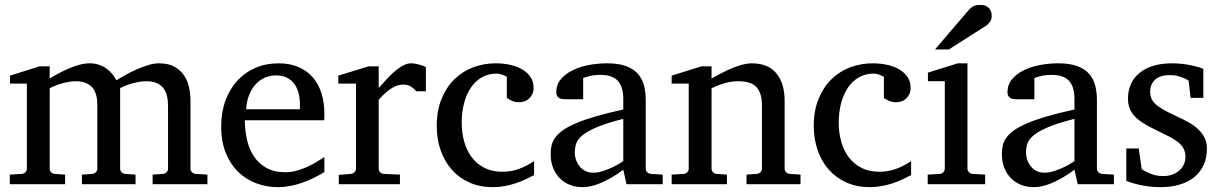

<svg xmlns="http://www.w3.org/2000/svg" viewBox="-20 -753 4989 785"><path d="M604 0V-39.1L646 -42Q655.3 -43 661.1 -48.8Q667 -54.7 667 -64V-318.8Q667 -342.3 662.6 -361.1Q658.2 -379.9 647.7 -393.1Q637.2 -406.2 620.1 -413.6Q603 -420.9 578.1 -420.9Q565.4 -420.9 551.5 -418.7Q537.6 -416.5 523.7 -412.8Q509.8 -409.2 496.3 -404.1Q482.9 -398.9 471.2 -393.1V-64Q471.2 -54.7 477.1 -48.8Q482.9 -43 492.2 -42L534.2 -39.1V0H314.9V-39.1L356.9 -42Q366.2 -43 372.1 -48.8Q377.9 -54.7 377.9 -64V-325.2Q377.9 -346.2 373.3 -364Q368.7 -381.8 358.2 -394.3Q347.7 -406.7 330.8 -413.8Q314 -420.9 290 -420.9Q275.9 -420.9 260.5 -418.2Q245.1 -415.5 231 -411.4Q216.8 -407.2 204.3 -402.1Q191.9 -397 183.1 -392.1V-64Q183.1 -54.7 189 -48.8Q194.8 -43 204.1 -42L246.1 -39.1V0H20V-39.1L68.8 -42Q78.1 -43 84 -48.8Q89.8 -54.7 89.8 -64V-411.1H21V-443.8L142.1 -481.9H183.1V-432.1Q199.7 -442.4 220 -453.1Q240.2 -463.9 261.7 -473.1Q283.2 -482.4 304.9 -488.3Q326.7 -494.1 346.2 -494.1Q367.7 -494.1 385.3 -488Q402.8 -481.9 416.3 -471.9Q429.7 -461.9 439.7 -449.5Q449.7 -437 456.1 -424.8Q471.2 -434.1 492.7 -446.3Q514.2 -458.5 538.1 -469Q562 -479.5 585.9 -486.8Q609.9 -494.1 629.9 -494.1Q669.4 -494.1 694.3 -479.7Q719.2 -465.3 733.6 -443.1Q748 -420.9 753.4 -393.6Q758.8 -366.2 758.8 -340.8V-64Q758.8 -54.7 764.9 -48.8Q771 -43 779.8 -42L828.1 -39.1V0Z M1306.2 -49.8Q1285.2 -36.6 1262.5 -25.4Q1239.7 -14.2 1215.6 -5.9Q1191.4 2.4 1166.5 7.3Q1141.6 12.2 1116.2 12.2Q1070.8 12.2 1028.8 -3.2Q986.8 -18.6 954.8 -49.3Q922.9 -80.1 903.6 -126.7Q884.3 -173.3 884.3 -235.8Q884.3 -294.4 901.9 -342Q919.4 -389.6 950.7 -423.6Q981.9 -457.5 1024.9 -475.8Q1067.9 -494.1 1119.1 -494.1Q1165.5 -494.1 1200.7 -478.8Q1235.8 -463.4 1259.3 -436.3Q1282.7 -409.2 1294.4 -371.3Q1306.2 -333.5 1306.2 -289.1V-275.9Q1306.2 -268.1 1305.2 -261.2H981Q981 -223.1 989 -185.1Q997.1 -147 1016.1 -116.7Q1035.2 -86.4 1067.4 -67.6Q1099.6 -48.8 1147.9 -48.8Q1169.4 -48.8 1190.4 -54.4Q1211.4 -60.1 1231.7 -68.8Q1252 -77.6 1270.5 -88.6Q1289.1 -99.6 1306.2 -110.8ZM1206.1 -328.1Q1206.1 -353 1200.2 -374.3Q1194.3 -395.5 1182.4 -411.1Q1170.4 -426.8 1152.1 -435.8Q1133.8 -444.8 1108.9 -444.8Q1084 -444.8 1062.5 -435.3Q1041 -425.8 1024.7 -407.7Q1008.3 -389.6 998.3 -364Q988.3 -338.4 986.3 -306.2H1206.1Z M1682.1 -379.9Q1672.4 -391.1 1659.7 -399.2Q1647 -407.2 1628.4 -407.2Q1604 -407.2 1579.1 -390.9Q1554.2 -374.5 1528.3 -345.2V-64Q1528.3 -54.7 1534.2 -48.8Q1540 -43 1549.3 -42L1615.2 -39.1V0H1365.2V-38.1L1414.6 -42Q1423.3 -43 1429.4 -48.8Q1435.5 -54.7 1435.5 -64V-411.1H1363.3V-443.8L1487.3 -481.9H1528.3V-393.1Q1539.1 -404.8 1554.4 -422.1Q1569.8 -439.5 1587.4 -455.6Q1605 -471.7 1623.8 -482.9Q1642.6 -494.1 1660.2 -494.1Q1668 -494.1 1676.8 -492.7Q1685.5 -491.2 1693.8 -489Q1702.1 -486.8 1709.2 -484.1Q1716.3 -481.4 1721.2 -479V-379.9Z M2163.6 -37.1Q2146.5 -28.3 2127.7 -19.3Q2108.9 -10.3 2087.6 -3.4Q2066.4 3.4 2043.2 7.8Q2020 12.2 1994.6 12.2Q1941.9 12.2 1899.7 -6.6Q1857.4 -25.4 1827.6 -58.8Q1797.9 -92.3 1781.7 -138.2Q1765.6 -184.1 1765.6 -237.8Q1765.6 -300.8 1785.2 -348.6Q1804.7 -396.5 1837.9 -429Q1871.1 -461.4 1914.8 -477.8Q1958.5 -494.1 2006.3 -494.1Q2039.1 -494.1 2067.6 -487.5Q2096.2 -481 2116.9 -468.3Q2137.7 -455.6 2149.7 -437Q2161.6 -418.5 2161.6 -394Q2161.6 -379.4 2156.5 -368.4Q2151.4 -357.4 2143.1 -349.9Q2134.8 -342.3 2124.3 -338.6Q2113.8 -335 2102.5 -335Q2085.9 -335 2073.7 -340.6Q2061.5 -346.2 2052.2 -352.1V-439Q2042 -444.8 2031 -448.5Q2020 -452.1 2010.3 -452.1Q1977.1 -452.1 1950.4 -437Q1923.8 -421.9 1905.5 -395Q1887.2 -368.2 1877.4 -331.3Q1867.7 -294.4 1867.7 -251Q1867.7 -209.5 1878.2 -172.9Q1888.7 -136.2 1909.4 -109.1Q1930.2 -82 1961.2 -66.4Q1992.2 -50.8 2033.2 -50.8Q2068.4 -50.8 2099.9 -61.8Q2131.3 -72.8 2163.6 -94.2Z M2528.3 -267.1Q2460.9 -250 2421.4 -233.4Q2381.8 -216.8 2361.6 -200Q2341.3 -183.1 2335.7 -165.8Q2330.1 -148.4 2330.1 -129.9Q2330.1 -114.3 2335.2 -99.4Q2340.3 -84.5 2349.9 -72.8Q2359.4 -61 2373.3 -54Q2387.2 -46.9 2405.3 -46.9Q2425.3 -46.9 2447 -54.2Q2468.8 -61.5 2486.8 -70.3Q2507.8 -80.6 2528.3 -94.2ZM2541.5 0 2528.3 -59.1Q2502 -39.1 2474.1 -23.4Q2461.9 -16.6 2448.2 -10.3Q2434.6 -3.9 2420.2 1.2Q2405.8 6.3 2390.9 9.3Q2376 12.2 2361.3 12.2Q2334 12.2 2310.3 2.9Q2286.6 -6.3 2269 -23.9Q2251.5 -41.5 2241.5 -66.4Q2231.4 -91.3 2231.4 -123Q2231.4 -141.6 2235.1 -158.2Q2238.8 -174.8 2250 -190.4Q2261.2 -206.1 2281.5 -220.5Q2301.8 -234.9 2334.7 -249Q2367.7 -263.2 2415.3 -277.1Q2462.9 -291 2528.3 -305.2V-348.1Q2528.3 -398.4 2505.9 -422.6Q2483.4 -446.8 2435.1 -446.8Q2408.7 -446.8 2390.1 -441.9Q2371.6 -437 2364.3 -434.1V-347.2H2291.5Q2284.7 -347.2 2278.1 -348.1Q2271.5 -349.1 2266.1 -352.3Q2260.7 -355.5 2257.6 -361.1Q2254.4 -366.7 2254.4 -376Q2254.4 -406.7 2272.9 -429Q2291.5 -451.2 2321.3 -465.8Q2351.1 -480.5 2388.2 -487.3Q2425.3 -494.1 2462.4 -494.1Q2508.8 -494.1 2539.3 -482.9Q2569.8 -471.7 2587.6 -451.7Q2605.5 -431.6 2612.8 -404.3Q2620.1 -377 2620.1 -344.2V-64Q2620.1 -54.7 2626.2 -48.8Q2632.3 -43 2641.1 -42L2689.5 -39.1V0Z M3032.2 0V-39.1L3074.2 -42Q3083 -43 3089.1 -48.8Q3095.2 -54.7 3095.2 -64V-324.2Q3095.2 -371.6 3073.2 -396.2Q3051.3 -420.9 2999 -420.9Q2970.2 -420.9 2942.4 -412.8Q2914.6 -404.8 2889.2 -392.1V-64Q2889.2 -54.7 2895 -48.8Q2900.9 -43 2910.2 -42L2952.1 -39.1V0H2726.1V-39.1L2774.9 -42Q2784.2 -43 2790 -48.8Q2795.9 -54.7 2795.9 -64V-411.1H2726.1V-443.8L2848.1 -481.9H2889.2V-432.1Q2910.2 -443.8 2931.9 -455.1Q2953.6 -466.3 2975.1 -475.1Q2996.6 -483.9 3016.6 -489Q3036.6 -494.1 3054.2 -494.1Q3119.6 -494.1 3153.8 -453.6Q3188 -413.1 3188 -339.8V-64Q3188 -54.7 3194.1 -48.8Q3200.2 -43 3209 -42L3252.9 -39.1V0Z M3705.1 -37.1Q3688 -28.3 3669.2 -19.3Q3650.4 -10.3 3629.2 -3.4Q3607.9 3.4 3584.7 7.8Q3561.5 12.2 3536.1 12.2Q3483.4 12.2 3441.2 -6.6Q3398.9 -25.4 3369.1 -58.8Q3339.4 -92.3 3323.2 -138.2Q3307.1 -184.1 3307.1 -237.8Q3307.1 -300.8 3326.7 -348.6Q3346.2 -396.5 3379.4 -429Q3412.6 -461.4 3456.3 -477.8Q3500 -494.1 3547.9 -494.1Q3580.6 -494.1 3609.1 -487.5Q3637.7 -481 3658.4 -468.3Q3679.2 -455.6 3691.2 -437Q3703.1 -418.5 3703.1 -394Q3703.1 -379.4 3698 -368.4Q3692.9 -357.4 3684.6 -349.9Q3676.3 -342.3 3665.8 -338.6Q3655.3 -335 3644 -335Q3627.4 -335 3615.2 -340.6Q3603 -346.2 3593.8 -352.1V-439Q3583.5 -444.8 3572.5 -448.5Q3561.5 -452.1 3551.8 -452.1Q3518.6 -452.1 3491.9 -437Q3465.3 -421.9 3447 -395Q3428.7 -368.2 3418.9 -331.3Q3409.2 -294.4 3409.2 -251Q3409.2 -209.5 3419.7 -172.9Q3430.2 -136.2 3450.9 -109.1Q3471.7 -82 3502.7 -66.4Q3533.7 -50.8 3574.7 -50.8Q3609.9 -50.8 3641.4 -61.8Q3672.9 -72.8 3705.1 -94.2Z M3772.9 0V-39.1L3821.8 -42Q3831.1 -43 3836.9 -48.8Q3842.8 -54.7 3842.8 -64V-420.9H3773.9V-456.1L3896 -494.1H3935.5V-64Q3935.5 -54.7 3941.7 -48.8Q3947.8 -43 3956.5 -42L4007.8 -39.1V0ZM4034.7 -688Q4034.7 -674.3 4028.1 -664.6Q4021.5 -654.8 4011.7 -647.9L3859.4 -550.8H3802.7L3935.5 -706.1Q3941.4 -712.4 3946.3 -717.5Q3951.2 -722.7 3957 -726.1Q3962.9 -729.5 3970.5 -731.2Q3978 -732.9 3988.8 -732.9Q4002 -732.9 4010.7 -728.8Q4019.5 -724.6 4024.9 -718.3Q4030.3 -711.9 4032.5 -703.9Q4034.7 -695.8 4034.7 -688Z M4373 -267.1Q4305.7 -250 4266.1 -233.4Q4226.6 -216.8 4206.3 -200Q4186 -183.1 4180.4 -165.8Q4174.8 -148.4 4174.8 -129.9Q4174.8 -114.3 4179.9 -99.4Q4185.1 -84.5 4194.6 -72.8Q4204.1 -61 4218 -54Q4231.9 -46.9 4250 -46.9Q4270 -46.9 4291.7 -54.2Q4313.5 -61.5 4331.5 -70.3Q4352.5 -80.6 4373 -94.2ZM4386.2 0 4373 -59.1Q4346.7 -39.1 4318.8 -23.4Q4306.6 -16.6 4293 -10.3Q4279.3 -3.9 4264.9 1.2Q4250.5 6.3 4235.6 9.3Q4220.7 12.2 4206.1 12.2Q4178.7 12.2 4155 2.9Q4131.3 -6.3 4113.8 -23.9Q4096.2 -41.5 4086.2 -66.4Q4076.2 -91.3 4076.2 -123Q4076.2 -141.6 4079.8 -158.2Q4083.5 -174.8 4094.7 -190.4Q4106 -206.1 4126.2 -220.5Q4146.5 -234.9 4179.4 -249Q4212.4 -263.2 4260 -277.1Q4307.6 -291 4373 -305.2V-348.1Q4373 -398.4 4350.6 -422.6Q4328.1 -446.8 4279.8 -446.8Q4253.4 -446.8 4234.9 -441.9Q4216.3 -437 4209 -434.1V-347.2H4136.2Q4129.4 -347.2 4122.8 -348.1Q4116.2 -349.1 4110.8 -352.3Q4105.5 -355.5 4102.3 -361.1Q4099.1 -366.7 4099.1 -376Q4099.1 -406.7 4117.7 -429Q4136.2 -451.2 4166 -465.8Q4195.8 -480.5 4232.9 -487.3Q4270 -494.1 4307.1 -494.1Q4353.5 -494.1 4384 -482.9Q4414.6 -471.7 4432.4 -451.7Q4450.2 -431.6 4457.5 -404.3Q4464.8 -377 4464.8 -344.2V-64Q4464.8 -54.7 4470.9 -48.8Q4477.1 -43 4485.8 -42L4534.2 -39.1V0Z M4914.6 -145Q4914.6 -108.4 4901.4 -79.1Q4888.2 -49.8 4863.8 -29.5Q4839.4 -9.3 4803.7 1.5Q4768.1 12.2 4723.6 12.2Q4700.7 12.2 4679 9.5Q4657.2 6.8 4638.9 2.7Q4620.6 -1.5 4606.4 -5.9Q4592.3 -10.3 4585 -13.2V-146H4635.7L4647.9 -61Q4663.1 -51.3 4685.3 -42.2Q4707.5 -33.2 4736.8 -33.2Q4758.3 -33.2 4774.9 -39.8Q4791.5 -46.4 4803 -57.1Q4814.5 -67.9 4820.6 -81.8Q4826.7 -95.7 4826.7 -110.8Q4826.7 -131.8 4818.4 -146.7Q4810.1 -161.6 4794.4 -173.6Q4778.8 -185.5 4756.1 -196.8Q4733.4 -208 4704.6 -222.2Q4677.2 -235.4 4656.2 -248.3Q4635.3 -261.2 4620.8 -276.1Q4606.4 -291 4599.1 -308.8Q4591.8 -326.7 4591.8 -349.1Q4591.8 -382.3 4603.8 -409.2Q4615.7 -436 4638.7 -454.8Q4661.6 -473.6 4695.1 -483.9Q4728.5 -494.1 4772 -494.1Q4793.9 -494.1 4814 -491.7Q4834 -489.3 4850.6 -485.8Q4867.2 -482.4 4879.9 -478.5Q4892.6 -474.6 4899.9 -471.2V-353H4847.7L4839.8 -422.9Q4829.1 -431.2 4808.1 -438.5Q4787.1 -445.8 4763.7 -445.8Q4722.2 -445.8 4702.4 -427Q4682.6 -408.2 4682.6 -378.9Q4682.6 -361.8 4688.2 -349.1Q4693.8 -336.4 4706.8 -325.2Q4719.7 -314 4741 -302.2Q4762.2 -290.5 4793.9 -275.9Q4820.3 -264.2 4842.3 -251.5Q4864.3 -238.8 4880.4 -223.1Q4896.5 -207.5 4905.5 -188.5Q4914.6 -169.4 4914.6 -145Z"/></svg>

Font: Charis SIL
Style: Regular
Weight: 400
Foundry: SIL International
Version: Version 4.112